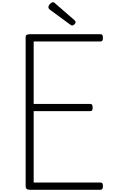

<svg xmlns="http://www.w3.org/2000/svg" viewBox="-20 -1702 1011 1722"><path d="M246 0Q228 0 219 -8Q210 -16 210 -32V-1371Q210 -1383 219 -1389Q228 -1395 246 -1395H881Q893 -1395 898 -1388Q903 -1381 903 -1362Q903 -1345 898 -1337.5Q893 -1330 881 -1330H282V-770H789Q801 -770 806 -762.5Q811 -755 811 -737Q811 -719 806 -712Q801 -705 789 -705H282V-65H881Q893 -65 898 -58Q903 -51 903 -33Q903 -15 898 -7.5Q893 0 881 0ZM626 -1473Q622 -1473 618.5 -1475.5Q615 -1478 609 -1482L425 -1617Q418 -1624 416 -1628Q414 -1632 414 -1637Q414 -1647 421 -1657Q428 -1667 437.5 -1674.5Q447 -1682 455 -1682Q462 -1682 466 -1679Q470 -1676 474 -1672L650 -1519Q655 -1514 656.5 -1510Q658 -1506 658 -1503Q658 -1494 647.5 -1483.5Q637 -1473 626 -1473Z"/></svg>

Font: Playwrite BE WAL Light
Style: Regular
Weight: 300
Version: Version 1.002